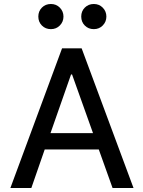

<svg xmlns="http://www.w3.org/2000/svg" viewBox="-20 -942 718 962"><path d="M475 -193H204L137 0H32L291 -700H389L649 0H544ZM446 -275 341 -569H336L233 -275ZM387 -859Q387 -886 405 -904Q423 -922 450 -922Q477 -922 495 -903.5Q513 -885 513 -859Q513 -833 495 -814.5Q477 -796 450 -796Q423 -796 405 -814Q387 -832 387 -859ZM172 -859Q172 -886 190 -904Q208 -922 235 -922Q262 -922 280 -903.5Q298 -885 298 -859Q298 -833 280 -814.5Q262 -796 235 -796Q208 -796 190 -814Q172 -832 172 -859Z"/></svg>

Font: Be Vietnam Medium
Style: Regular
Weight: 500
Designer: Gabriel Lam
Foundry: TypeRant
Version: Version 4.000